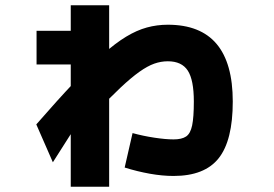

<svg xmlns="http://www.w3.org/2000/svg" viewBox="-20 -645 1040 730"><path d="M640 24Q597 24 549.5 15.5Q502 7 454 -8L484 -139Q524 -128 567 -121.5Q610 -115 640 -115Q671 -115 687.5 -126Q704 -137 710.5 -168Q717 -199 717 -259Q717 -341 694 -376.5Q671 -412 618 -412Q592 -412 566.5 -403Q541 -394 510 -372Q479 -350 438.5 -312Q398 -274 343 -216H303Q277 -178 246.5 -131Q216 -84 181 -28L118 -172Q199 -265 260.5 -330Q322 -395 370.5 -438Q419 -481 459.5 -505.5Q500 -530 538.5 -540.5Q577 -551 618 -551Q742 -551 803.5 -478Q865 -405 865 -259Q865 -111 811.5 -43.5Q758 24 640 24ZM249 65V-400H119V-528H249V-625H395V65Z"/></svg>

Font: M PLUS 1 ExtraBold
Style: Regular
Weight: 800
Designer: Coji Morishita
Foundry: UNDERFOREST DESIGN
Version: Version 1.001